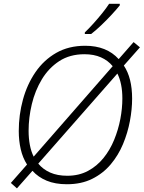

<svg xmlns="http://www.w3.org/2000/svg" viewBox="-20 -968 763 1019"><path d="M69.8 31.7 37.6 2.9 123.5 -94.7Q100.6 -130.4 90.1 -175.8Q79.6 -221.2 79.6 -272.5Q79.6 -358.4 101.8 -439.5Q124 -520.5 168.2 -585Q212.4 -649.4 278.3 -687.3Q344.2 -725.1 432.1 -725.1Q545.9 -725.1 609.9 -654.3L689 -744.6L722.7 -716.8L637.2 -620.1Q681.2 -554.7 681.2 -444.8Q681.2 -388.2 669.4 -325.4Q657.7 -262.7 632.8 -203.1Q607.9 -143.6 567.4 -95.5Q526.9 -47.4 469.2 -18.8Q411.6 9.8 335 9.8Q272.9 9.8 227.8 -9Q182.6 -27.8 152.3 -61.5ZM158.7 -136.7 578.1 -616.7Q553.2 -647 515.9 -663.6Q478.5 -680.2 428.2 -680.2Q350.6 -680.2 294.4 -643.6Q238.3 -606.9 202.1 -546.9Q166 -486.8 148.9 -415.3Q131.8 -343.8 131.8 -273.9Q131.8 -233.9 138.4 -199Q145 -164.1 158.7 -136.7ZM336.9 -35.2Q398.9 -35.2 446.8 -60.8Q494.6 -86.4 529.3 -129.4Q564 -172.4 585.9 -226.1Q607.9 -279.8 618.7 -336.4Q629.4 -393.1 629.4 -445.3Q629.4 -524.9 603 -577.6L183.1 -99.6Q208 -69.3 246.3 -52.2Q284.7 -35.2 336.9 -35.2ZM430.2 -787.6V-795.9Q451.2 -815.9 475.6 -843Q500 -870.1 522.5 -897.9Q544.9 -925.8 559.1 -947.8H615.7V-939.5Q599.1 -918.9 573.5 -891.1Q547.9 -863.3 519 -835.7Q490.2 -808.1 463.9 -787.6Z"/></svg>

Font: Open Sans Light
Style: Italic
Weight: 300
Italic angle: -12°
Designer: Monotype Design Team
Foundry: Monotype Imaging Inc.
Version: Version 3.003; ttfautohint (v1.8.4)